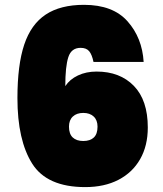

<svg xmlns="http://www.w3.org/2000/svg" viewBox="-20 -764 673 791"><path d="M51.8 -359.9Q51.8 -496.1 79.8 -580.1Q107.9 -664.1 168.5 -704.1Q229 -744.1 326.2 -744.1Q445.3 -744.1 505.6 -676Q565.9 -607.9 571.8 -508.8H365.2Q358.9 -539.1 347.4 -553Q335.9 -566.9 312 -566.9Q273.9 -566.9 261.5 -528.6Q249 -490.2 249 -409.2Q267.1 -437 301 -453.1Q335 -469.2 377.9 -469.2Q474.1 -469.2 531.5 -410.2Q588.9 -351.1 588.9 -238.8Q588.9 -163.6 557.4 -108.4Q525.9 -53.2 468 -23.2Q410.2 6.8 331.1 6.8Q173.8 6.8 112.8 -89.6Q51.8 -186 51.8 -359.9ZM264.2 -242.2Q264.2 -212.4 279.5 -197.8Q294.9 -183.1 323.2 -183.1Q351.1 -183.1 366.5 -197.5Q381.8 -211.9 381.8 -242.2Q381.8 -269 366 -283.9Q350.1 -298.8 323.2 -298.8Q295.9 -298.8 280 -283.9Q264.2 -269 264.2 -242.2Z"/></svg>

Font: Poppins Black
Style: Regular
Weight: 900
Designer: Ninad Kale (Devanagari), Jonny Pinhorn (Latin)
Foundry: Indian Type Foundry
Version: 4.004